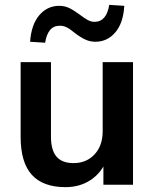

<svg xmlns="http://www.w3.org/2000/svg" viewBox="-20 -761 636 791"><path d="M250 10Q157 10 111 -41Q65 -92 65 -197V-505H190V-198Q190 -142 213 -115.5Q236 -89 283 -89Q336 -89 369.5 -125Q403 -161 403 -220V-505H528V0H406V-103H420Q398 -49 353.5 -19.5Q309 10 250 10ZM166 -585 104 -589Q109 -660 142 -698.5Q175 -737 224 -737Q246 -737 265 -728Q284 -719 308 -701Q329 -685 342.5 -678Q356 -671 369 -671Q419 -671 430 -741L492 -737Q488 -666 455 -627.5Q422 -589 373 -589Q351 -589 331.5 -598Q312 -607 287 -626Q268 -642 254.5 -648.5Q241 -655 227 -655Q200 -655 185.5 -636.5Q171 -618 166 -585Z"/></svg>

Font: Mulish ExtraLight
Style: Bold
Weight: 700
Version: Version 3.603